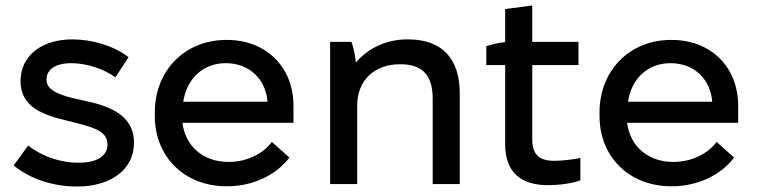

<svg xmlns="http://www.w3.org/2000/svg" viewBox="-20 -673 2771 702"><path d="M262 9C385 9 470 -53 470 -151C470 -258 369 -289 278 -307C187 -326 150 -346 150 -382C150 -418 181 -442 241 -442C295 -442 359 -422 402 -390L450 -464C397 -505 318 -529 245 -529C133 -529 55 -470 55 -376C55 -281 140 -252 221 -233C310 -210 373 -199 373 -145C373 -102 334 -78 267 -78C202 -78 135 -100 83 -141L30 -68C91 -18 175 9 262 9Z M808 8H812C901 8 989 -31 1038 -97L974 -154C944 -113 885 -81 817 -81H815C722 -81 657 -140 647 -224H1053V-286C1053 -428 953 -527 810 -527H807C657 -527 546 -416 546 -262V-249C546 -100 654 8 808 8ZM650 -301C663 -386 723 -442 805 -442H806C891 -442 952 -384 958 -301Z M1187 0H1286V-287C1286 -379 1349 -438 1441 -438H1446C1528 -438 1562 -393 1562 -313V0H1661V-332C1661 -458 1597 -529 1472 -529H1469C1396 -529 1327 -499 1281 -444C1279 -467 1273 -500 1265 -520H1187Z M1983 4C2021 4 2075 -2 2102 -14V-96C2081 -90 2032 -85 2006 -85C1955 -85 1926 -105 1926 -164V-435H2095V-520H1926V-653L1827 -640V-519C1804 -517 1778 -511 1758 -504V-435H1827V-146C1827 -40 1888 4 1983 4Z M2434 8H2438C2527 8 2615 -31 2664 -97L2600 -154C2570 -113 2511 -81 2443 -81H2441C2348 -81 2283 -140 2273 -224H2679V-286C2679 -428 2579 -527 2436 -527H2433C2283 -527 2172 -416 2172 -262V-249C2172 -100 2280 8 2434 8ZM2276 -301C2289 -386 2349 -442 2431 -442H2432C2517 -442 2578 -384 2584 -301Z"/></svg>

Font: Fixel Display Medium
Style: Regular
Weight: 500
Designer: AlfaBravo + MacPaw
Foundry: Kyrylo Tkachov, Marchela Mozhyna, Serhii Makarenko, Maria Weinstein, Zakhar Kryvoshyya
Version: Version 1.211